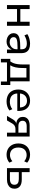

<svg xmlns="http://www.w3.org/2000/svg" viewBox="1728 -2268 673 4168"><g transform="rotate(90 2064.0 -184.5)"><path d="M90 0V-492H177V-290H453V-492H540V0H453V-218H177V0Z M882 9Q831 9 789.5 -10.5Q748 -30 724.5 -64Q701 -98 701 -140Q701 -196 731.5 -228.5Q762 -261 828 -274.5Q894 -288 999 -288H1064V-229H1002Q944 -229 903 -225Q862 -221 836.5 -212Q811 -203 799 -186.5Q787 -170 787 -145Q787 -104 818 -81Q849 -58 898 -58Q940 -58 974.5 -78Q1009 -98 1029.5 -131Q1050 -164 1050 -204V-318Q1050 -377 1019 -404Q988 -431 925 -431Q881 -431 838 -418.5Q795 -406 749 -379L721 -442Q750 -461 785 -474Q820 -487 857.5 -494Q895 -501 931 -501Q995 -501 1040.5 -481Q1086 -461 1110 -419Q1134 -377 1134 -310V0H1056V-110H1058Q1046 -76 1021.5 -49Q997 -22 962 -6.5Q927 9 882 9Z M1259 132V-72H1313Q1338 -106 1352.5 -145.5Q1367 -185 1373.5 -235Q1380 -285 1380 -347V-492H1746V-72H1825V132H1750V0H1335V132ZM1398 -71H1663V-422H1458L1457 -333Q1457 -256 1443 -188.5Q1429 -121 1398 -71Z M2187 9Q2105 9 2046 -21.5Q1987 -52 1955.5 -109Q1924 -166 1924 -246Q1924 -321 1954 -378.5Q1984 -436 2038.5 -468.5Q2093 -501 2166 -501Q2238 -501 2287.5 -470.5Q2337 -440 2363 -384.5Q2389 -329 2389 -253V-224H1989V-283H2332L2314 -265Q2314 -347 2276 -391Q2238 -435 2167 -435Q2119 -435 2083 -413Q2047 -391 2027.5 -351Q2008 -311 2008 -256V-247Q2008 -186 2029 -145Q2050 -104 2090.5 -83Q2131 -62 2188 -62Q2229 -62 2271 -74Q2313 -86 2350 -116L2379 -54Q2343 -23 2290.5 -7Q2238 9 2187 9Z M2496 0 2574 -131Q2593 -163 2619 -182.5Q2645 -202 2671 -202H2680V-200Q2634 -201 2597.5 -217.5Q2561 -234 2539.5 -265.5Q2518 -297 2518 -344Q2518 -412 2565 -452Q2612 -492 2706 -492H2944V0H2860V-184H2779Q2738 -184 2709.5 -165.5Q2681 -147 2663 -117L2595 0ZM2722 -248H2860V-428H2722Q2661 -428 2631.5 -405Q2602 -382 2602 -339Q2602 -296 2631.5 -272Q2661 -248 2722 -248Z M3341 9Q3266 9 3211 -23Q3156 -55 3125.5 -112.5Q3095 -170 3095 -247Q3095 -326 3125.5 -383Q3156 -440 3211.5 -470.5Q3267 -501 3342 -501Q3392 -501 3437 -484Q3482 -467 3512 -438L3482 -374Q3453 -400 3417.5 -413.5Q3382 -427 3349 -427Q3271 -427 3227 -380Q3183 -333 3183 -247Q3183 -161 3227 -113Q3271 -65 3348 -65Q3382 -65 3417 -78.5Q3452 -92 3480 -117L3511 -53Q3481 -24 3436 -7.5Q3391 9 3341 9Z M3630 0V-492H3717V-321H3879Q3976 -321 4026.5 -279.5Q4077 -238 4077 -162Q4077 -113 4053.5 -76.5Q4030 -40 3986 -20Q3942 0 3879 0ZM3717 -64H3868Q3926 -64 3958.5 -87.5Q3991 -111 3991 -161Q3991 -212 3958.5 -234.5Q3926 -257 3868 -257H3717Z"/></g></svg>

Font: Nunito Sans 9pt
Style: Regular
Weight: 400
Version: Version 3.101;gftools[0.9.27]